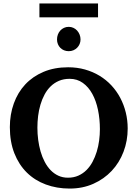

<svg xmlns="http://www.w3.org/2000/svg" viewBox="-20 -1077 796 1113"><path d="M559.1 -328.1Q559.1 -386.7 548.1 -439.7Q537.1 -492.7 515.1 -532.7Q493.2 -572.8 460.2 -596.4Q427.2 -620.1 383.8 -620.1Q349.1 -620.1 321.8 -608.4Q294.4 -596.7 273.7 -576.4Q252.9 -556.2 238.3 -528.8Q223.6 -501.5 214.4 -470Q205.1 -438.5 200.9 -404.5Q196.8 -370.6 196.8 -336.9Q196.8 -301.3 201.4 -266.1Q206.1 -231 215.3 -198.7Q224.6 -166.5 239.3 -138.7Q253.9 -110.8 273.4 -90.6Q293 -70.3 318.1 -58.6Q343.3 -46.9 374 -46.9Q407.2 -46.9 434.1 -58.8Q460.9 -70.8 481.4 -91.3Q502 -111.8 516.6 -139.2Q531.2 -166.5 540.8 -197.8Q550.3 -229 554.7 -262.5Q559.1 -295.9 559.1 -328.1ZM720.2 -332Q720.2 -260.3 696 -197Q671.9 -133.8 627.4 -86.4Q583 -39.1 521 -11.5Q459 16.1 383.8 16.1Q309.1 16.1 245.4 -7.6Q181.6 -31.2 135.5 -76.7Q89.4 -122.1 63.2 -188.5Q37.1 -254.9 37.1 -339.8Q37.1 -413.6 60.1 -477.3Q83 -541 126.2 -587.4Q169.4 -633.8 232.2 -660.4Q294.9 -687 375 -687Q426.8 -687 472.7 -674.1Q518.6 -661.1 556.9 -637.9Q595.2 -614.7 625.5 -582.3Q655.8 -549.8 676.8 -510.3Q697.8 -470.7 709 -425.5Q720.2 -380.4 720.2 -332ZM446.8 -848.1Q446.8 -834.5 441.7 -822Q436.5 -809.6 427.2 -800.3Q418 -791 405.5 -785.6Q393.1 -780.3 378.4 -780.3Q363.8 -780.3 351.3 -785.4Q338.9 -790.5 329.8 -799.6Q320.8 -808.6 315.7 -821Q310.5 -833.5 310.5 -848.1Q310.5 -863.3 315.4 -876.5Q320.3 -889.6 329.3 -899.7Q338.4 -909.7 350.8 -915.5Q363.3 -921.4 378.4 -921.4Q392.6 -921.4 405 -915.8Q417.5 -910.2 426.8 -900.1Q436 -890.1 441.4 -876.7Q446.8 -863.3 446.8 -848.1ZM208.5 -976.6V-1057.1H548.3V-976.6Z"/></svg>

Font: Charis SIL Am
Style: Bold
Weight: 700
Foundry: SIL International
Version: Version 5.000